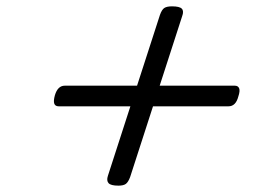

<svg xmlns="http://www.w3.org/2000/svg" viewBox="-20 -740 803 605"><path d="M353 -155Q329 -155 322 -163Q315 -171 320 -186L484 -693Q490 -710 498 -715Q506 -720 522 -720Q546 -720 553 -712.5Q560 -705 554 -689L390 -182Q384 -166 376.5 -160.5Q369 -155 353 -155ZM165 -405Q154 -405 151 -413.5Q148 -422 153 -440Q162 -470 184 -470H720Q730 -470 733.5 -462Q737 -454 731 -436Q723 -405 700 -405Z"/></svg>

Font: Playwrite CO Light
Style: Regular
Weight: 300
Version: Version 1.002